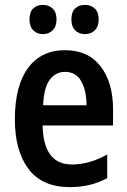

<svg xmlns="http://www.w3.org/2000/svg" viewBox="-20 -758 521 788"><path d="M247 -552Q342 -552 393 -485.5Q444 -419 444 -309V-243H155Q158 -83 275 -83Q348 -83 420 -124V-27Q353 10 267 10Q153 10 97 -64.5Q41 -139 41 -268Q41 -406 95 -479Q149 -552 247 -552ZM247 -463Q208 -463 184 -430.5Q160 -398 157 -326H335Q335 -386 313.5 -424.5Q292 -463 247 -463ZM101 -678Q101 -709 116.5 -723.5Q132 -738 156 -738Q180 -738 196 -723Q212 -708 212 -678Q212 -649 196 -633.5Q180 -618 156 -618Q132 -618 116.5 -633.5Q101 -649 101 -678ZM273 -678Q273 -709 288.5 -723.5Q304 -738 329 -738Q353 -738 369 -723Q385 -708 385 -678Q385 -649 369 -633.5Q353 -618 329 -618Q304 -618 288.5 -633.5Q273 -649 273 -678Z"/></svg>

Font: Noto Sans Gurmukhi Condensed SemiBold
Style: Regular
Weight: 600
Width: 3
Designer: Jelle Bosma - Monotype Design Team
Foundry: Monotype Imaging Inc.
Version: Version 2.004; ttfautohint (v1.8.4.7-5d5b)